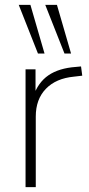

<svg xmlns="http://www.w3.org/2000/svg" viewBox="-20 -769 367 789"><path d="M85 0V-484H126V-371H116Q136 -430 179 -459.5Q222 -489 292 -494L313 -496L318 -458L284 -454Q210 -447 168.5 -404Q127 -361 127 -290V0ZM245 -549 166 -749H214L272 -549ZM136 -549 57 -749H105L163 -549Z"/></svg>

Font: Nunito Sans 12pt ExtraLight
Style: Regular
Weight: 200
Designer: Vernon Adams
Foundry: Vernon Adams
Version: Version 3.101;gftools[0.9.27]